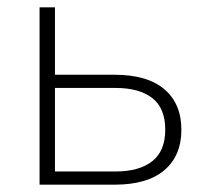

<svg xmlns="http://www.w3.org/2000/svg" viewBox="-20 -504 563 524"><path d="M88 0V-484H130V-300H293Q382 -300 428.5 -260.5Q475 -221 475 -150Q475 -79 428.5 -39.5Q382 0 293 0ZM130 -36H295Q360 -36 395.5 -64Q431 -92 431 -150Q431 -209 395.5 -236.5Q360 -264 295 -264H130Z"/></svg>

Font: Nunito Sans ExtraLight
Style: Regular
Weight: 200
Designer: Vernon Adams
Foundry: Vernon Adams
Version: Version 3.006; ttfautohint (v1.8.3)